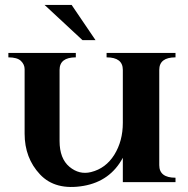

<svg xmlns="http://www.w3.org/2000/svg" viewBox="-20 -740 762 780"><path d="M288 -525V-507Q222 -507 222 -456V-167Q222 -96 262 -62.5Q302 -29 350 -41Q410 -56 444.5 -111.5Q479 -167 479 -241V-456Q479 -507 413 -507V-525H693V-507Q627 -507 627 -456V-69Q627 -18 693 -18V0H479V-99Q428 -4 320 15Q205 35 142.5 -31.5Q80 -98 80 -197V-459Q80 -478 65 -492.5Q50 -507 14 -507V-525ZM161 -720H271L368 -577H315Z"/></svg>

Font: Uncial Antiqua
Style: Regular
Weight: 400
Designer: Astigmatic (AOETI)
Foundry: Astigmatic (AOETI)
Version: Version 1.000